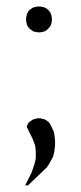

<svg xmlns="http://www.w3.org/2000/svg" viewBox="-20 -437 250 589"><path d="M57.1 131.8 77.1 91.8 85.9 65.9 89.8 48.8V27.8L87.9 9.8L80.1 -11.2L62 -47.9L63 -51.8L67.9 -61L74.2 -65.9L82 -70.8L85.9 -71.8L95.2 -74.2H104L112.8 -71.8L117.2 -70.8L125 -65.9L130.9 -61L136.2 -51.8L145 -33.2L147 -22.9L148.9 -6.8V7.8L147 25.9L143.1 43L131.8 64L128.9 68.8L123 77.1L65.9 131.8ZM60.1 -373V-381.8L62 -391.1L63 -395L67.9 -403.8L74.2 -409.2L82 -414.1L85.9 -415L95.2 -417H104L112.8 -415L117.2 -414.1L125 -409.2L130.9 -403.8L136.2 -395L137.2 -391.1L139.2 -381.8V-373L137.2 -363.8L136.2 -359.9L130.9 -352.1L125 -346.2L117.2 -340.8L112.8 -339.8L104 -337.9H95.2L85.9 -339.8L82 -340.8L74.2 -346.2L67.9 -352.1L63 -359.9L62 -363.8Z"/></svg>

Font: Petahja
Style: Regular
Weight: 400
Designer: T. Christopher White
Version: Version 1.1